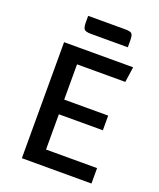

<svg xmlns="http://www.w3.org/2000/svg" viewBox="-146 -882 806 972"><g transform="rotate(20 257.5 -396.0)"><path d="M190 -273V-83H465V0H90V-625H462L450 -542H190V-352H427V-273ZM204 -711Q173 -711 166 -721.5Q159 -732 159 -757V-792H358Q389 -792 395.5 -782.5Q402 -773 402 -747V-711Z"/></g></svg>

Font: Changa
Style: Regular
Weight: 400
Designer: Eduardo Rodriguez Tunni
Foundry: Eduardo Rodriguez Tunni
Version: Version 3.003